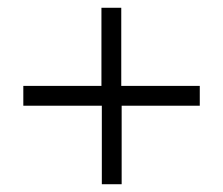

<svg xmlns="http://www.w3.org/2000/svg" viewBox="-20 -557 575 494"><path d="M293 -285V-83H242V-285H40V-336H241V-537H292V-336H494V-285Z"/></svg>

Font: Inknut Antiqua SemiBold
Style: Regular
Weight: 600
Designer: Claus Eggers Sørensen
Foundry: Claus Eggers Sørensen
Version: Version 1.003; ttfautohint (v1.8.2) -l 8 -r 50 -G 200 -x 14 